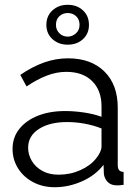

<svg xmlns="http://www.w3.org/2000/svg" viewBox="-20 -774 585 804"><path d="M32.6 -150.4Q32.6 -198.6 60.9 -234.1Q89.1 -269.6 138.5 -289.3Q187.9 -309 253 -309Q290.6 -309 331.9 -302.9Q373.1 -296.8 405.1 -284.9V-329.1Q405.1 -395.3 366 -434.2Q326.9 -473.1 257.7 -473.1Q216.5 -473.1 175.8 -457.3Q135.1 -441.5 91.1 -412L65 -460.4Q115.7 -495.1 164.9 -512.5Q214.2 -529.8 264.8 -529.8Q360.9 -529.8 417 -474.8Q473.1 -419.7 473.1 -322.8V-82.3Q473.1 -68.1 479 -61.3Q484.9 -54.6 497.6 -53.9V0Q486.6 1.4 479.1 2Q471.5 2.5 466.6 2.2Q441.8 1.1 429.1 -14Q416.4 -29.1 415 -46.4L413.6 -83.8Q379 -39.2 323.1 -14.6Q267.2 10 209.1 10Q158.6 10 118.5 -11.4Q78.4 -32.7 55.5 -69.2Q32.6 -105.7 32.6 -150.4ZM382.4 -110.5Q393.2 -123.6 399.2 -136.9Q405.1 -150.2 405.1 -159.9V-236.1Q371.5 -249.3 334.7 -256.1Q297.9 -262.9 260.8 -262.9Q187.9 -262.9 142.8 -233.9Q97.8 -204.9 97.8 -155.4Q97.8 -126.2 113.1 -100.4Q128.3 -74.5 157.1 -58.5Q185.8 -42.5 225.3 -42.5Q274 -42.5 316.4 -61.5Q358.9 -80.5 382.4 -110.5ZM174.2 -669.6Q174.2 -707.4 199.8 -730.6Q225.3 -753.9 263.2 -753.9Q302.4 -753.9 327.4 -730.6Q352.5 -707.4 352.5 -669.6Q352.5 -633.1 327.4 -610Q302.4 -586.9 263.2 -586.9Q225.3 -586.9 199.8 -610Q174.2 -633.1 174.2 -669.6ZM263.6 -719.5Q243.5 -719.5 228.9 -706.4Q214.3 -693.3 214.3 -669.8Q214.3 -649.1 228.5 -634.9Q242.8 -620.6 263.7 -620.6Q282.6 -620.6 297.9 -634.3Q313.1 -647.9 313.1 -669.7Q313.1 -693.3 298.5 -706.4Q283.8 -719.5 263.6 -719.5Z"/></svg>

Font: Raleway Thin
Style: Regular
Weight: 100
Designer: Matt McInerney, Pablo Impallari, Rodrigo Fuenzalida
Foundry: Matt McInerney, Pablo Impallari, Rodrigo Fuenzalida
Version: Version 4.026